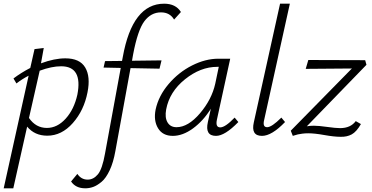

<svg xmlns="http://www.w3.org/2000/svg" viewBox="-42 -731 2014 1040"><path d="M312 -415Q390 -415 419.5 -365.5Q449 -316 432 -231Q413 -133 352.5 -64.5Q292 4 214 4Q146 4 105 -45L30 289H-22L113 -321Q78 -303 47 -279L31 -306Q72 -337 122 -363L145 -465L195 -471L180 -388Q253 -415 312 -415ZM377 -218Q407 -372 289 -372Q238 -372 173 -348L115 -92Q152 -38 212 -38Q268 -38 313.5 -88Q359 -138 377 -218Z M847 -711Q910 -711 938 -666L901 -625Q878 -664 830 -664Q776 -664 740 -616Q704 -568 679 -436L673 -402L833 -404L822 -359L665 -362L583 87Q572 149 552 191.5Q532 234 508 254Q484 274 463 281.5Q442 289 420 289Q368 289 343 252L377 211Q398 242 433 242Q464 242 488 213.5Q512 185 527 100L612 -363L519 -365L527 -400L619 -401L623 -422Q675 -711 847 -711Z M1229 -94 1249 -70Q1176 5 1128 5Q1067 5 1084 -70L1100 -142Q1059 -76 1003.5 -35.5Q948 5 894 5Q839 5 814 -36.5Q789 -78 801 -138Q817 -212 871.5 -276Q926 -340 998.5 -376.5Q1071 -413 1141 -413H1205L1133 -83Q1124 -41 1151 -41Q1178 -41 1229 -94ZM914 -42Q977 -42 1041 -117Q1105 -192 1124 -278L1143 -369H1135Q1044 -369 960 -301.5Q876 -234 858 -138Q850 -94 865.5 -68Q881 -42 914 -42Z M1377 5Q1316 5 1333 -69L1475 -711H1528L1389 -82Q1379 -42 1405 -42Q1430 -42 1482 -94L1502 -70Q1430 5 1377 5Z M1800 -37Q1857 -37 1885 -75L1913 -59Q1889 -17 1863 -3Q1837 11 1803 10Q1768 10 1715 0.5Q1662 -9 1628 -9Q1611 -9 1595.5 -7Q1580 -5 1571.5 -3Q1563 -1 1554 2L1544 5L1533 -23L1864 -360L1614 -358L1628 -406L1936 -405L1943 -380L1620 -47Q1638 -50 1658 -50Q1684 -50 1730 -43.5Q1776 -37 1800 -37Z"/></svg>

Font: EauTestText Semilight
Style: Italic
Weight: 300
Italic angle: -12°
Designer: Christian Thalmann (Catharsis Fonts)
Version: Version 0.001;PS 000.001;hotconv 1.0.88;makeotf.lib2.5.64775